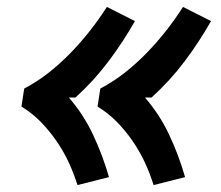

<svg xmlns="http://www.w3.org/2000/svg" viewBox="-20 -622 640 555"><path d="M424 -87Q413 -122 398 -154Q383 -186 362.5 -215.5Q342 -245 317.5 -270Q293 -295 262 -314L270 -366Q308 -386 341.5 -412.5Q375 -439 404.5 -469.5Q434 -500 460 -533Q486 -566 509 -602L590 -561Q556 -501 513.5 -444.5Q471 -388 418 -340H399Q441 -292 469 -232.5Q497 -173 515 -110ZM204 -87Q193 -122 178 -154Q163 -186 142.5 -215.5Q122 -245 97.5 -270Q73 -295 42 -314L50 -366Q88 -386 121.5 -412.5Q155 -439 184.5 -469.5Q214 -500 240 -533Q266 -566 289 -602L370 -561Q336 -501 293.5 -444.5Q251 -388 198 -340H179Q221 -292 249 -232.5Q277 -173 295 -110Z"/></svg>

Font: Iosevka Aile Extrabold
Style: Italic
Weight: 800
Italic angle: -9°
Designer: Belleve Invis
Foundry: Belleve Invis
Version: Version 31.1.0; ttfautohint (v1.8.4)